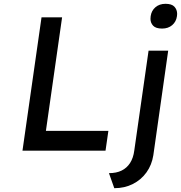

<svg xmlns="http://www.w3.org/2000/svg" viewBox="-20 -791 950 1008"><path d="M98 0 198 -700H306L221 -104H549L534 0ZM831 -641Q798 -641 784 -656Q770 -671 770 -692Q770 -699 771 -706Q775 -735 796 -753Q817 -771 849 -771Q882 -771 896 -755.5Q910 -740 910 -718Q910 -712 909 -706Q905 -677 884 -659Q863 -641 831 -641ZM580 197 552 118Q591 118 618.5 104.5Q646 91 663 64.5Q680 38 685 -1L760 -525H863L785 24Q777 75 749 114Q721 153 677.5 175Q634 197 580 197Z"/></svg>

Font: Lexend
Style: Italic
Weight: 400
Italic angle: -8.13011°
Designer: Bonnie Shaver-Troup, Thomas Jockin
Foundry: Lexend
Version: Version 1.007